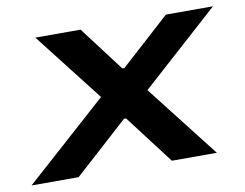

<svg xmlns="http://www.w3.org/2000/svg" viewBox="-109 -612 889 698"><g transform="rotate(-10 335.5 -263.5)"><path d="M-45.9 0 258.8 -272.9 61 -526.9H228L353 -361.8H360.8L543 -526.9H716.8L429.2 -268.1L638.2 0H472.2L335 -180.2H327.1L127.9 0Z"/></g></svg>

Font: Archivo Expanded SemiBold
Style: Italic
Weight: 600
Width: 7
Italic angle: -10°
Designer: Hector Gatti
Foundry: Omnibus-Type
Version: Version 2.001